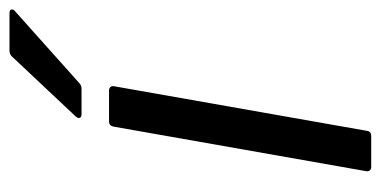

<svg xmlns="http://www.w3.org/2000/svg" viewBox="-219 -584 803 405"><g transform="rotate(-90 182.5 -381.5)"><path d="M109 -9Q108 0 98 0H33Q28 0 25.5 -3Q23 -6 24 -11L118 -544Q120 -553 129 -553H194Q199 -553 201.5 -550Q204 -547 203 -542ZM144 -611Q138 -611 136.5 -614.5Q135 -618 139 -623L266 -758Q271 -763 278 -763H357Q365 -763 365 -758Q365 -754 361 -751L210 -616Q205 -611 198 -611Z"/></g></svg>

Font: Open Sauce Two
Style: Italic
Weight: 400
Italic angle: -10°
Designer: Alfredo Marco Pradil
Foundry: Creative Sauce Fz LLC
Version: Version 1.477